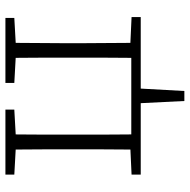

<svg xmlns="http://www.w3.org/2000/svg" viewBox="-16 -510 684 691"><g transform="rotate(-90 325.5 -165.0)"><path d="M132 0Q132 -30 132.5 -67Q133 -104 133 -143Q133 -182 133 -216V-271Q133 -306 133 -344.5Q133 -383 132.5 -420.5Q132 -458 132 -487H187Q187 -458 186.5 -420.5Q186 -383 186 -344.5Q186 -306 186 -271V-216Q186 -182 186 -143Q186 -104 186.5 -67Q187 -30 187 0ZM462 0Q462 -30 462.5 -67Q463 -104 463 -143Q463 -182 463 -216V-271Q463 -306 463 -344.5Q463 -383 462.5 -420.5Q462 -458 462 -487H517Q516 -458 516 -420.5Q516 -383 515.5 -344.5Q515 -306 515 -271V-216Q515 -182 515.5 -143Q516 -104 516 -67Q516 -30 517 0ZM42 -455V-487H276V-455L169 -449H151ZM372 -455V-487H606V-455L499 -449H481ZM42 0V-33L151 -38H162V0ZM489 0V-38H500L609 -33V0ZM165 0V-34H486V0ZM307 157 298 -24H353L343 157Z"/></g></svg>

Font: Source Serif 4 Light
Style: Regular
Weight: 300
Designer: Frank Grießhammer
Foundry: Adobe Systems Incorporated
Version: Version 4.004;hotconv 1.0.116;makeotfexe 2.5.65601